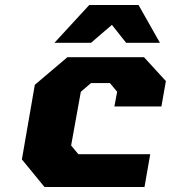

<svg xmlns="http://www.w3.org/2000/svg" viewBox="-20 -752 687 772"><path d="M199 -580 339 -732H537L623 -580H487L430 -652L346 -580ZM159 0 68 -111 120 -411 251 -522H559L647 -426L629 -324H440L451 -383L422 -418H346L305 -383L266 -167L295 -132H584L561 0Z"/></svg>

Font: Tomorrow
Style: Bold Italic
Weight: 700
Italic angle: -10°
Designer: Tony de Marco, Monica Rizzolli
Foundry: Just in Type
Version: Version 2.002